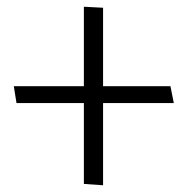

<svg xmlns="http://www.w3.org/2000/svg" viewBox="-20 -554 556 570"><path d="M496 -248H286V-4L229 -8V-248H29L21 -298H229V-534L286 -531V-298H486Z"/></svg>

Font: Palanquin Light
Style: Regular
Weight: 300
Designer: Pria Ravichandran
Version: Version 1.0.4